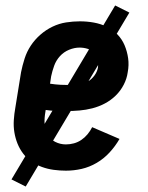

<svg xmlns="http://www.w3.org/2000/svg" viewBox="-20 -616 540 702"><path d="M221 8Q199 8 176.5 5Q154 2 133.5 -5.5Q113 -13 95.5 -25Q78 -37 65 -54Q52 -71 44 -91Q36 -111 32.5 -132.5Q29 -154 30.5 -177Q32 -200 36 -222L57 -352Q62 -377 70 -402Q78 -427 92.5 -449Q107 -471 127.5 -489Q148 -507 172 -518.5Q196 -530 221.5 -534Q247 -538 272 -538Q298 -538 323 -533.5Q348 -529 370 -518.5Q392 -508 409 -490.5Q426 -473 435.5 -450.5Q445 -428 448.5 -403Q452 -378 447 -352Q444 -329 432.5 -306.5Q421 -284 403 -266.5Q385 -249 363 -237.5Q341 -226 317.5 -220Q294 -214 270.5 -212Q247 -210 224 -210Q204 -210 185 -210.5Q166 -211 147 -214L146 -207Q142 -185 143 -163.5Q144 -142 153.5 -124.5Q163 -107 181.5 -97.5Q200 -88 221 -88Q236 -88 250.5 -92Q265 -96 277.5 -104.5Q290 -113 300 -125Q310 -137 317 -151L417 -108Q402 -82 381 -59Q360 -36 333.5 -20.5Q307 -5 278.5 1.5Q250 8 221 8ZM241 -305Q256 -305 272 -307.5Q288 -310 301.5 -318Q315 -326 325 -339.5Q335 -353 338 -368Q340 -383 336.5 -397.5Q333 -412 324 -422.5Q315 -433 300.5 -437.5Q286 -442 271 -442Q252 -442 232.5 -434Q213 -426 199 -410.5Q185 -395 178 -375.5Q171 -356 167 -337L163 -310Q182 -307 201.5 -306Q221 -305 241 -305ZM74 66 22 40 401 -596 453 -570Z"/></svg>

Font: Iosevka Slab
Style: Bold Italic
Weight: 700
Italic angle: -9°
Monospace: yes
Designer: Belleve Invis
Foundry: Belleve Invis
Version: Version 11.1.0; ttfautohint (v1.8.3)